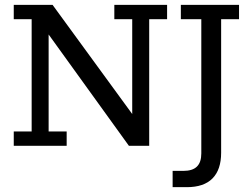

<svg xmlns="http://www.w3.org/2000/svg" viewBox="-20 -603 1040 794"><path d="M36.9 0V-59.3H110.9V-523.7H36.9V-583H197.3L526.8 -131.5V-523.7H452.8V-583H671V-523.7H597V0H513.1L181.1 -460.4V-59.3H255.7V0ZM752.5 171H693.9V103.7H738.3Q776.3 103.7 794.4 85.8Q812.5 67.9 812.5 31.7V-523.7H727.9V-583H968.5V-523.7H894.5V28.7Q894.5 98.5 858.8 134.8Q823.1 171 752.5 171Z"/></svg>

Font: Rokkitt SemiBold
Style: Regular
Weight: 600
Designer: Vernon Adams
Foundry: Vernon Adams
Version: Version 3.103